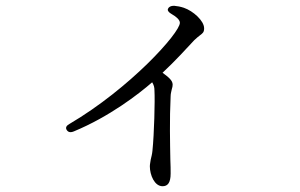

<svg xmlns="http://www.w3.org/2000/svg" viewBox="-20 -583 1040 665"><path d="M211 -133C216 -125 224 -123 236 -128C359 -179 460 -257 507 -298C513 -288 515 -281 515 -269C517 -235 514 -118 508 -61C507 -49 504 -39 502 -30C501 -22 499 -14 499 -7C499 23 515 62 543 62C561 62 571 50 571 18C571 6 571 -10 570 -30C569 -86 567 -169 571 -250C571 -259 574 -268 575 -274C577 -280 578 -285 578 -290C578 -305 562 -317 543 -331C588 -373 624 -413 653 -444C660 -451 668 -457 673 -461C682 -468 687 -471 687 -485C687 -511 649 -545 617 -556C605 -560 594 -562 583 -563C571 -563 565 -559 562 -553C559 -547 564 -540 575 -534C591 -525 603 -514 603 -504C603 -469 430 -277 221 -154C210 -148 206 -141 211 -133Z"/></svg>

Font: 寒蝉锦书宋
Style: Regular
Weight: 400
Designer: 寒蝉锦书宋{Warren} 思源宋体{Ryoko NISHIZUKA 西塚涼子 (kana & ideographs); Frank Grießhammer (Latin, Greek & Cyrillic); Wenlong ZHANG 
Foundry: Adobe & ChillType
Version: Version 2.000;Glyphs 3.1.1 (3135)